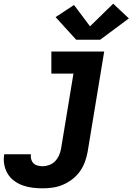

<svg xmlns="http://www.w3.org/2000/svg" viewBox="-98 -810 720 1043"><path d="M134 213Q105 213 77.5 209.5Q50 206 25 197Q0 188 -21.5 172Q-43 156 -56.5 133.5Q-70 111 -75 83.5Q-80 56 -75 28H70Q68 42 71.5 55Q75 68 84 77Q93 86 106.5 89.5Q120 93 134 93Q152 93 170.5 86Q189 79 202.5 64.5Q216 50 223.5 32Q231 14 234 -4L301 -410H181V-530H468L378 15Q373 43 363 70Q353 97 336 121Q319 145 295 163.5Q271 182 244 193.5Q217 205 189 209Q161 213 134 213ZM316 -594 204 -717 304 -783 391 -667 517 -790 602 -710 446 -594Z"/></svg>

Font: Iosevka Curly Heavy Extended
Style: Italic
Weight: 900
Width: 7
Italic angle: -9°
Monospace: yes
Designer: Belleve Invis
Foundry: Belleve Invis
Version: Version 11.1.0; ttfautohint (v1.8.3)